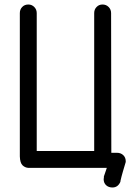

<svg xmlns="http://www.w3.org/2000/svg" viewBox="-20 -745 578 852"><path d="M106 0Q91 -1 80 -11.5Q69 -22 68 -51V-687Q68 -703 78.5 -714Q89 -725 106 -725Q121 -725 132 -714Q143 -703 143 -687V-75H398V-687Q398 -703 408.5 -714Q419 -725 435 -725Q451 -725 462 -714Q473 -703 473 -687L474 -67H499Q516 -67 527 -56.5Q538 -46 538 -29Q538 -25 537 -23Q531 -3 525 17.5Q519 38 514 60H515Q504 87 479 87Q462 87 451 77Q440 67 440 50Q440 48 440.5 46.5Q441 45 441 43V38L454 0Z"/></svg>

Font: VDS Compensated
Style: Light
Weight: 300
Designer: artmaker
Foundry: artmaker
Version: Version 1.000 2012 initial release